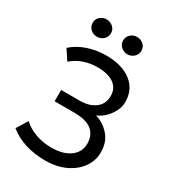

<svg xmlns="http://www.w3.org/2000/svg" viewBox="-217 -1021 1037 1153"><g transform="rotate(30 302.0 -444.5)"><path d="M279.5 15Q203 15 139.5 -5.5Q76 -26 29.5 -64L77 -140.5Q112 -107.5 163.8 -89Q215.5 -70.5 273.5 -70.5Q354.5 -70.5 402 -105.2Q449.5 -140 450 -197.5Q450 -258.5 410.5 -290Q371 -321.5 288 -321.5H152.5V-400H280.5Q348 -400 388.2 -431Q428.5 -462 428.5 -517Q428.5 -570.5 388.2 -599Q348 -627.5 276 -627.5Q170 -627.5 100 -565.5L53.5 -635Q96.5 -673.5 156.5 -694.2Q216.5 -715 285.5 -715Q395 -715 458.8 -665.5Q522.5 -616 522.5 -529.5Q522.5 -495.5 506 -463.5Q489.5 -431.5 463.8 -407.5Q438 -383.5 410.5 -372.5Q469 -354.5 508 -308.8Q547 -263 546.5 -192.5Q546 -135.5 512.5 -88.5Q479 -41.5 419.2 -13.2Q359.5 15 279.5 15ZM178 -784Q152.5 -784 133.5 -801Q114.5 -818 114.5 -844.5Q114.5 -870.5 133.5 -887.2Q152.5 -904 178 -904Q203 -904 222.2 -887.2Q241.5 -870.5 241.5 -844.5Q241.5 -818 222.5 -801Q203.5 -784 178 -784ZM389.5 -784Q363.5 -784 344.8 -801Q326 -818 326 -844.5Q326 -870 344.8 -887Q363.5 -904 389.5 -904Q414.5 -904 433.5 -887.2Q452.5 -870.5 452.5 -844.5Q452.5 -818 433.2 -801Q414 -784 389.5 -784Z"/></g></svg>

Font: Geologica Light
Style: Regular
Weight: 300
Designer: Sindre Bremnes, Frode Helland
Foundry: Monokrom Skriftforlag AS
Version: Version 1.010; ttfautohint (v1.8.4.7-5d5b);gftools[0.9.28]